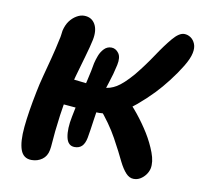

<svg xmlns="http://www.w3.org/2000/svg" viewBox="-64 -582 703 664"><g transform="rotate(10 287.0 -250.0)"><path d="M289 -191Q253 -191 213 -194.5Q173 -198 125 -202L143 -293Q190 -289 225.5 -284.5Q261 -280 289 -280Q311 -280 333.5 -293.5Q356 -307 388 -344Q419 -382 444.5 -420.5Q470 -459 492 -485Q514 -511 532 -511Q544 -511 554.5 -504Q565 -497 570.5 -483.5Q576 -470 572 -451Q568 -431 551 -403Q534 -375 512 -346.5Q490 -318 469 -296Q443 -269 414.5 -245Q386 -221 354.5 -206Q323 -191 289 -191ZM87 10Q58 10 48 -18Q38 -46 43 -98.5Q48 -151 63 -225Q68 -251 76.5 -283Q85 -315 94 -349.5Q103 -384 110 -418Q112 -425 113 -433.5Q114 -442 115 -449Q120 -470 130 -483.5Q140 -497 153.5 -505Q167 -513 180 -513Q206 -513 218.5 -492Q231 -471 224 -436Q219 -412 208.5 -376Q198 -340 187.5 -302.5Q177 -265 171 -237Q162 -193 157.5 -159.5Q153 -126 150.5 -102Q148 -78 147 -61.5Q146 -45 144 -35Q140 -13 124 -1.5Q108 10 87 10ZM226 -60Q202 -60 196 -89Q190 -118 199 -162Q204 -189 212.5 -224.5Q221 -260 229.5 -296Q238 -332 242 -357Q245 -370 250.5 -384.5Q256 -399 266.5 -410Q277 -421 292 -421Q307 -421 317.5 -407Q328 -393 322 -365Q315 -332 303.5 -298Q292 -264 287 -235Q280 -201 275 -164Q270 -127 265 -99Q261 -79 251.5 -69.5Q242 -60 226 -60ZM446 13Q431 13 418.5 -0.5Q406 -14 394 -38Q380 -68 354.5 -114.5Q329 -161 286 -211L369 -263Q394 -240 417 -211.5Q440 -183 460 -151Q479 -120 491 -88Q503 -56 498 -32Q495 -20 487.5 -10Q480 0 469.5 6.5Q459 13 446 13Z"/></g></svg>

Font: Shantell Sans Medium
Style: Italic
Weight: 500
Italic angle: -11°
Designer: Stephen Nixon, Anya Danilova, Shantell Martin
Foundry: Arrow Type
Version: Version 1.011;[c5ecc13dd]